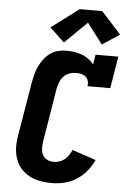

<svg xmlns="http://www.w3.org/2000/svg" viewBox="-64 -1029 727 1083"><g transform="rotate(5 300.0 -487.5)"><path d="M271 8Q246 8 221 5Q196 2 173.5 -5.5Q151 -13 131 -26Q111 -39 95.5 -56.5Q80 -74 70.5 -95.5Q61 -117 56.5 -141Q52 -165 53 -190Q54 -215 58 -240L109 -545Q113 -569 119 -592.5Q125 -616 135.5 -638.5Q146 -661 161.5 -681.5Q177 -702 197.5 -717Q218 -732 242 -737.5Q266 -743 290 -743Q312 -743 334.5 -739.5Q357 -736 377 -728.5Q397 -721 414.5 -708.5Q432 -696 445 -679L454 -735H583L553 -554H424Q427 -569 423 -583.5Q419 -598 408.5 -607Q398 -616 383.5 -619.5Q369 -623 354 -623Q336 -623 317 -616.5Q298 -610 284 -595.5Q270 -581 263 -562.5Q256 -544 252 -526L202 -221Q199 -201 199.5 -181.5Q200 -162 208.5 -145.5Q217 -129 234 -120.5Q251 -112 271 -112Q287 -112 303 -117Q319 -122 332.5 -133Q346 -144 355.5 -158.5Q365 -173 372 -188L506 -143Q491 -109 466.5 -79.5Q442 -50 410 -29.5Q378 -9 342 -0.5Q306 8 271 8ZM270 -788 187 -866 343 -983H470L582 -860L484 -795L396 -911Z"/></g></svg>

Font: Iosevka Slab Heavy Extended
Style: Italic
Weight: 900
Width: 7
Italic angle: -9°
Monospace: yes
Designer: Belleve Invis
Foundry: Belleve Invis
Version: Version 11.1.0; ttfautohint (v1.8.3)